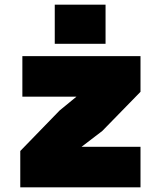

<svg xmlns="http://www.w3.org/2000/svg" viewBox="-20 -804 690 824"><path d="M67 -156 236 -330 308 -389H76V-563H583V-410L419 -242L330 -174H583V0H67ZM215 -784H433V-616H215Z"/></svg>

Font: Azeret Mono Black
Style: Regular
Weight: 900
Designer: Martin Vácha
Foundry: Displaay
Version: Version 1.000; Glyphs 3.0.3, build 3074